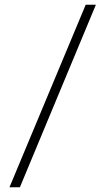

<svg xmlns="http://www.w3.org/2000/svg" viewBox="-20 -695 435 811"><path d="M342 -675H385L64 96H20Z"/></svg>

Font: Gemunu Libre ExtraLight
Style: Regular
Weight: 200
Designer: Puspanada Ekanayake, Sola Matas, Pathum Egodawatta, Kosala Senevirathne
Foundry: mooniak
Version: Version 1.100